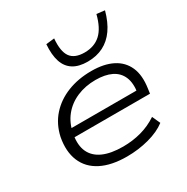

<svg xmlns="http://www.w3.org/2000/svg" viewBox="-172 -900 1024 1054"><g transform="rotate(-30 339.5 -373.0)"><path d="M335 8Q237 8 172.5 -25Q108 -58 82 -120.5Q56 -183 72 -268Q88 -341 133.5 -392Q179 -443 247 -470Q315 -497 399 -497Q478 -497 531.5 -470Q585 -443 608.5 -390Q632 -337 620 -257L616 -228H116L124 -280H584L558 -263Q568 -324 551 -364Q534 -404 494 -423.5Q454 -443 394 -443Q329 -443 275.5 -420Q222 -397 187 -353.5Q152 -310 141 -249L140 -243Q129 -180 149 -137Q169 -94 218 -72Q267 -50 344 -50Q404 -50 459 -65Q514 -80 562 -112L585 -61Q542 -28 475 -10Q408 8 335 8ZM409 -551Q353 -551 318 -573Q283 -595 268.5 -638.5Q254 -682 259 -748L312 -754Q305 -675 330.5 -639Q356 -603 419 -603Q481 -603 520.5 -639Q560 -675 580 -754L631 -748Q613 -682 582.5 -638.5Q552 -595 508.5 -573Q465 -551 409 -551Z"/></g></svg>

Font: Nunito Sans 10pt Expanded Light
Style: Italic
Weight: 300
Width: 7
Italic angle: -9°
Designer: Vernon Adams
Foundry: Vernon Adams
Version: Version 3.101;gftools[0.9.27]